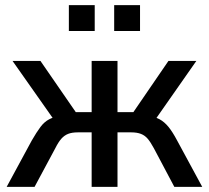

<svg xmlns="http://www.w3.org/2000/svg" viewBox="-20 -730 816 750"><path d="M6 0 104 -181Q123 -214 138 -234Q153 -254 172 -264Q191 -274 219 -278L200 -249L29 -492H138L276 -292H338V-492H439V-292H501L638 -492H747L577 -249L557 -278Q585 -274 603.5 -264Q622 -254 638 -234.5Q654 -215 672 -181L770 0H661L581 -151Q568 -175 557 -188Q546 -201 530.5 -207Q515 -213 492 -213H439V0H338V-213H285Q261 -213 246 -207Q231 -201 219.5 -188Q208 -175 196 -151L115 0ZM426 -609V-710H527V-609ZM249 -609V-710H350V-609Z"/></svg>

Font: Nunito Sans 10pt SemiCondensed SemiBold
Style: Regular
Weight: 600
Width: 4
Designer: Vernon Adams
Foundry: Vernon Adams
Version: Version 3.101;gftools[0.9.27]